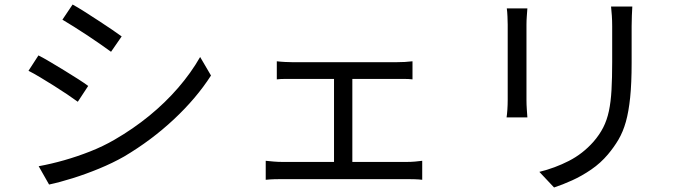

<svg xmlns="http://www.w3.org/2000/svg" viewBox="-20 -788 3040 849"><path d="M301 -768Q323 -756 353 -737Q383 -718 415 -697Q447 -676 474.5 -657.5Q502 -639 518 -627L471 -559Q453 -572 426 -591Q399 -610 368 -630.5Q337 -651 307.5 -669.5Q278 -688 256 -701ZM151 -53Q206 -63 264 -79.5Q322 -96 379 -118.5Q436 -141 486 -170Q569 -218 640 -276Q711 -334 768 -400Q825 -466 865 -536L913 -454Q848 -353 748.5 -260Q649 -167 529 -96Q478 -67 418.5 -42.5Q359 -18 301.5 0Q244 18 197 28ZM150 -543Q172 -532 203 -513.5Q234 -495 266 -475.5Q298 -456 326 -438Q354 -420 370 -408L324 -338Q305 -352 277.5 -370.5Q250 -389 219 -408.5Q188 -428 158 -446Q128 -464 106 -475Z M1204 -517Q1220 -515 1240.5 -514Q1261 -513 1273 -513H1733Q1752 -513 1770 -514Q1788 -515 1804 -517V-437Q1788 -439 1769 -439Q1750 -439 1733 -439H1273Q1261 -439 1240.5 -439Q1220 -439 1204 -437ZM1457 -30V-472H1538V-30ZM1155 -77Q1173 -75 1191.5 -73.5Q1210 -72 1227 -72H1780Q1798 -72 1815 -73.5Q1832 -75 1847 -77V7Q1832 5 1812 4.5Q1792 4 1780 4H1227Q1211 4 1192.5 4.5Q1174 5 1155 7Z M2776 -759Q2775 -740 2774 -718.5Q2773 -697 2773 -672Q2773 -652 2773 -621Q2773 -590 2773 -559.5Q2773 -529 2773 -510Q2773 -420 2766.5 -357Q2760 -294 2747.5 -249.5Q2735 -205 2715 -171Q2695 -137 2668 -105Q2636 -67 2594.5 -38.5Q2553 -10 2510 9.5Q2467 29 2430 41L2365 -28Q2434 -45 2495.5 -76.5Q2557 -108 2604 -161Q2631 -192 2647.5 -224.5Q2664 -257 2672.5 -297Q2681 -337 2684 -390Q2687 -443 2687 -514Q2687 -534 2687 -564Q2687 -594 2687 -624.5Q2687 -655 2687 -672Q2687 -697 2685.5 -718.5Q2684 -740 2682 -759ZM2312 -751Q2311 -737 2309.5 -717Q2308 -697 2308 -679Q2308 -672 2308 -647.5Q2308 -623 2308 -589Q2308 -555 2308 -517Q2308 -479 2308 -443.5Q2308 -408 2308 -382Q2308 -356 2308 -345Q2308 -326 2309.5 -304.5Q2311 -283 2312 -269H2220Q2222 -281 2223.5 -302.5Q2225 -324 2225 -346Q2225 -356 2225 -382.5Q2225 -409 2225 -444Q2225 -479 2225 -517Q2225 -555 2225 -589Q2225 -623 2225 -647.5Q2225 -672 2225 -679Q2225 -692 2224 -714.5Q2223 -737 2221 -751Z"/></svg>

Font: Noto Sans JP Thin
Style: Regular
Weight: 400
Version: Version 2.004-H2;hotconv 1.0.118;makeotfexe 2.5.65603